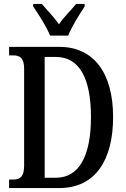

<svg xmlns="http://www.w3.org/2000/svg" viewBox="-20 -951 637 971"><path d="M233 -771H325C342 -816 383 -880 408 -918V-931H365C339 -899 302 -864 278 -828C254 -864 218 -899 192 -931H148V-918C174 -880 216 -816 233 -771ZM26 0H280C461 0 552 -140 552 -359C552 -586 451 -714 280 -714H26V-671H46C79 -671 102 -659 102 -604V-112C102 -58 81 -43 49 -43H26ZM262 -52H206V-663H263C380 -663 440 -557 440 -359C440 -162 380 -52 262 -52Z"/></svg>

Font: Noto Serif Sinhala ExtraCondensed Medium
Style: Regular
Weight: 500
Width: 2
Designer: Jelle Bosma - Monotype Design Team
Foundry: Monotype Imaging Inc.
Version: Version 2.007